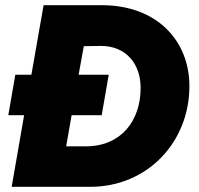

<svg xmlns="http://www.w3.org/2000/svg" viewBox="-20 -720 767 740"><path d="M12 -276H73L25 0H328C548 0 710 -172 710 -388C710 -563 585 -700 372 -700H148L101 -432H39ZM235 -156 256 -276H372L399 -432H283L303 -542L369 -543C465 -543 522 -475 522 -381C522 -255 447 -156 311 -156Z"/></svg>

Font: Fixel Display 20240404 ExBold
Style: Italic
Weight: 800
Italic angle: -10°
Designer: AlfaBravo + MacPaw
Foundry: Kyrylo Tkachov, Marchela Mozhyna, Serhii Makarenko, Maria Weinstein, Zakhar Kryvoshyya
Version: Version 1.211;Glyphs 3.2 (3225)